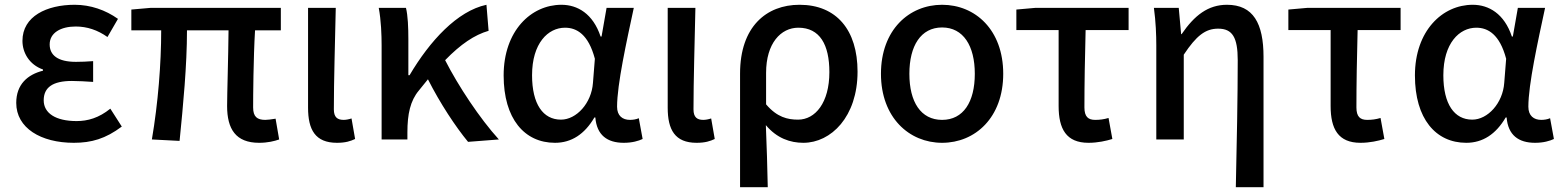

<svg xmlns="http://www.w3.org/2000/svg" viewBox="-20 -584 6539 804"><path d="M289 14C363 14 422 -3 490 -54L442 -129C394 -90 347 -77 301 -77C213 -77 163 -110 163 -164C163 -218 201 -245 281 -245C309 -245 338 -243 370 -241V-328C344 -326 320 -325 298 -325C222 -325 188 -353 188 -398C188 -447 235 -473 297 -473C345 -473 389 -458 430 -429L474 -505C422 -542 359 -564 293 -564C176 -564 74 -516 74 -413C74 -363 103 -313 160 -293V-288C96 -272 48 -231 48 -153C48 -48 151 14 289 14Z M1065 14C1101 14 1129 7 1149 0L1134 -87C1115 -84 1101 -82 1091 -82C1057 -82 1040 -95 1040 -134C1040 -178 1041 -341 1048 -457H1156V-551H610L530 -544V-457H655C655 -317 642 -153 616 0L732 6C747 -144 763 -310 763 -457H937C936 -345 931 -190 931 -140C931 -44 967 14 1065 14Z M1391 14C1427 14 1448 7 1467 -2L1452 -88C1440 -84 1428 -82 1419 -82C1393 -82 1378 -93 1378 -126C1378 -246 1383 -408 1386 -551H1270V-133C1270 -41 1300 14 1391 14Z M1940 10 2069 0C1989 -88 1899 -224 1844 -332C1909 -399 1967 -438 2026 -455L2017 -564C1895 -538 1780 -413 1695 -269H1690V-419C1690 -469 1688 -519 1680 -551H1566C1576 -498 1578 -437 1578 -394V0H1686V-30C1686 -106 1698 -162 1734 -205L1772 -252C1823 -151 1888 -53 1940 10Z M2304 14C2373 14 2428 -22 2469 -92H2473C2479 -18 2523 14 2592 14C2628 14 2654 6 2671 -2L2655 -89C2644 -84 2630 -82 2618 -82C2587 -82 2564 -99 2564 -137C2564 -231 2604 -411 2634 -551H2520L2499 -431H2495C2463 -527 2398 -564 2331 -564C2204 -564 2089 -455 2089 -268C2089 -87 2176 14 2304 14ZM2329 -83C2254 -83 2208 -148 2208 -269C2208 -403 2275 -468 2346 -468C2395 -468 2444 -440 2471 -338L2463 -237C2457 -152 2394 -83 2329 -83Z M2897 14C2933 14 2954 7 2973 -2L2958 -88C2946 -84 2934 -82 2925 -82C2899 -82 2884 -93 2884 -126C2884 -246 2889 -408 2892 -551H2776V-133C2776 -41 2806 14 2897 14Z M3079 200H3195C3193 108 3191 35 3187 -60C3233 -5 3289 14 3344 14C3460 14 3571 -95 3571 -284C3571 -458 3483 -564 3328 -564C3189 -564 3079 -472 3079 -276ZM3322 -83C3278 -83 3234 -93 3188 -147V-279C3188 -403 3250 -468 3323 -468C3413 -468 3453 -397 3453 -282C3453 -154 3394 -83 3322 -83Z M3925 14C4064 14 4181 -92 4181 -275C4181 -459 4064 -564 3925 -564C3787 -564 3669 -459 3669 -275C3669 -92 3787 14 3925 14ZM3925 -82C3836 -82 3788 -157 3788 -275C3788 -392 3836 -469 3925 -469C4014 -469 4062 -392 4062 -275C4062 -157 4014 -82 3925 -82Z M4538 14C4577 14 4612 6 4638 -2L4622 -90C4602 -84 4585 -82 4566 -82C4537 -82 4521 -95 4521 -134C4521 -230 4523 -343 4526 -458H4706V-551H4315L4236 -544V-458H4413V-140C4413 -44 4445 14 4538 14Z M5155 200H5271V-346C5271 -486 5228 -564 5118 -564C5039 -564 4982 -520 4928 -441H4926L4916 -551H4812C4820 -492 4822 -437 4822 -394V0H4937V-355C4990 -435 5028 -464 5081 -464C5141 -464 5163 -427 5163 -332C5163 -183 5159 23 5155 200Z M5677 14C5716 14 5751 6 5777 -2L5761 -90C5741 -84 5724 -82 5705 -82C5676 -82 5660 -95 5660 -134C5660 -230 5662 -343 5665 -458H5845V-551H5454L5375 -544V-458H5552V-140C5552 -44 5584 14 5677 14Z M6120 14C6189 14 6244 -22 6285 -92H6289C6295 -18 6339 14 6408 14C6444 14 6470 6 6487 -2L6471 -89C6460 -84 6446 -82 6434 -82C6403 -82 6380 -99 6380 -137C6380 -231 6420 -411 6450 -551H6336L6315 -431H6311C6279 -527 6214 -564 6147 -564C6020 -564 5905 -455 5905 -268C5905 -87 5992 14 6120 14ZM6145 -83C6070 -83 6024 -148 6024 -269C6024 -403 6091 -468 6162 -468C6211 -468 6260 -440 6287 -338L6279 -237C6273 -152 6210 -83 6145 -83Z"/></svg>

Font: Noto Sans CJK TC Medium
Style: Regular
Weight: 500
Designer: Ryoko NISHIZUKA 西塚涼子 (kana, bopomofo & ideographs); Paul D. Hunt (Latin, Greek & Cyrillic); Sandoll Communications 산돌커뮤니
Foundry: Adobe
Version: Version 2.004;hotconv 1.0.118;makeotfexe 2.5.65603